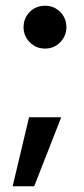

<svg xmlns="http://www.w3.org/2000/svg" viewBox="-20 -531 292 668"><path d="M24 117 81 -123H193L99 117ZM137 -362Q105 -362 83.5 -384Q62 -406 62 -436Q62 -468 83.5 -489.5Q105 -511 137 -511Q168 -511 189.5 -489.5Q211 -468 211 -436Q211 -406 189.5 -384Q168 -362 137 -362Z"/></svg>

Font: Rethink Sans SemiBold
Style: Regular
Weight: 600
Designer: The Rethink Sans project authors (Hans Thiessen). DM Sans designed by Colophon Foundry.
Foundry: Rethink Communications LLC
Version: Version 1.001